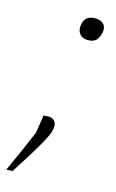

<svg xmlns="http://www.w3.org/2000/svg" viewBox="-133 -548 453 750"><g transform="rotate(15 93.5 -173.5)"><path d="M149 -414Q126.5 -414 115.2 -429Q104 -444 109 -468Q116 -504 156 -504Q178 -504 190 -492Q202 -480 198 -458Q193 -433.5 181.2 -423.8Q169.5 -414 149 -414ZM-27 157Q-6.5 112.5 11.8 71Q30 29.5 48 -13Q51 -31 53.5 -49Q56 -67 59 -85L84 -86Q117 -80 109 -40Q105.5 -22.5 86.8 11.5Q68 45.5 43.5 84.5Q19 123.5 -2 156Z"/></g></svg>

Font: Commissioner Loud Thin
Style: Italic
Weight: 100
Italic angle: -12°
Designer: Kostas Bartsokas
Foundry: Kostas Bartsokas
Version: Version 1.000; ttfautohint (v1.8.3)